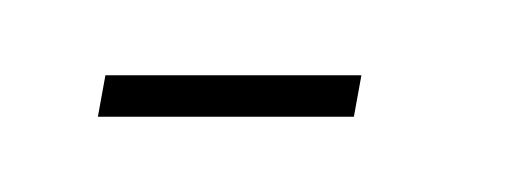

<svg xmlns="http://www.w3.org/2000/svg" viewBox="-20 -265 138 51"><path d="M6 -234 8 -245H76L74 -234Z"/></svg>

Font: Anybody UltraCondensed Thin
Style: Italic
Weight: 100
Width: 1
Italic angle: -10°
Designer: Tyler Finck
Foundry: Etcetera Type Company
Version: Version 1.010; ttfautohint (v1.8.3) -l 8 -r 50 -G 200 -x 14 